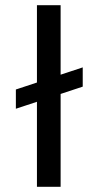

<svg xmlns="http://www.w3.org/2000/svg" viewBox="-20 -718 378 738"><path d="M41 -374 298 -459V-385L41 -300ZM122 0V-698H213V0Z"/></svg>

Font: Bricolage Grotesque 24pt
Style: Regular
Weight: 400
Designer: Mathieu Triay
Foundry: Atelier Triay
Version: Version 1.001;gftools[0.9.33.dev8+g029e19f]